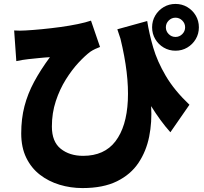

<svg xmlns="http://www.w3.org/2000/svg" viewBox="-20 -870 1040 977"><path d="M52 -715Q81 -713 110 -715Q147 -717 193.5 -721.5Q240 -726 287.5 -732.5Q335 -739 376 -747.5Q417 -756 443 -765L489 -631Q478 -627 465 -621Q452 -615 440 -607Q413 -587 379.5 -551Q346 -515 315 -465.5Q284 -416 264 -355.5Q244 -295 244 -226Q244 -149 289 -113Q334 -77 403 -77Q511 -77 567.5 -151Q624 -225 630.5 -358.5Q637 -492 593 -673Q589 -685 585 -697Q581 -709 577 -721L729 -763Q739 -699 759.5 -628.5Q780 -558 823.5 -484Q867 -410 944 -337L847 -197Q821 -226 796.5 -259.5Q772 -293 749 -330Q754 -249 739 -174.5Q724 -100 684.5 -41Q645 18 575 52.5Q505 87 400 87Q339 87 283 70Q227 53 183 19Q139 -15 113.5 -67.5Q88 -120 88 -191Q88 -266 104.5 -329.5Q121 -393 153.5 -453.5Q186 -514 234 -579Q211 -578 177.5 -574.5Q144 -571 124 -569Q108 -567 94.5 -565Q81 -563 63 -559ZM824 -731Q824 -711 838.5 -696.5Q853 -682 873 -682Q893 -682 907.5 -696.5Q922 -711 922 -731Q922 -751 907.5 -765.5Q893 -780 873 -780Q853 -780 838.5 -765.5Q824 -751 824 -731ZM754 -731Q754 -764 770 -791Q786 -818 813 -834Q840 -850 873 -850Q906 -850 933 -834Q960 -818 976 -791Q992 -764 992 -731Q992 -698 976 -671Q960 -644 933 -628Q906 -612 873 -612Q840 -612 813 -628Q786 -644 770 -671Q754 -698 754 -731Z"/></svg>

Font: Source Han Sans CN Heavy
Style: Regular
Weight: 900
Designer: Ryoko NISHIZUKA 西塚涼子 (kana, bopomofo & ideographs); Paul D. Hunt (Latin, Greek & Cyrillic); Sandoll Communications 산돌커뮤니
Foundry: Adobe
Version: Version 2.000;hotconv 1.0.107;makeotfexe 2.5.65593